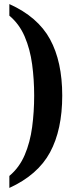

<svg xmlns="http://www.w3.org/2000/svg" viewBox="-20 -788 372 944"><path d="M26 77Q75 36 101.5 -26Q128 -88 138 -163Q148 -238 148 -318Q148 -397 138 -471.5Q128 -546 101.5 -608Q75 -670 26 -711V-768Q166 -705 226 -595Q286 -485 286 -318Q286 -150 226 -39Q166 72 26 136Z"/></svg>

Font: Noto Serif Ethiopic ExtraCondensed
Style: Bold
Weight: 700
Width: 2
Designer: Monotype Design Team
Foundry: Monotype Imaging Inc.
Version: Version 2.102; ttfautohint (v1.8.4.7-5d5b)